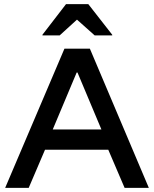

<svg xmlns="http://www.w3.org/2000/svg" viewBox="-20 -911 747 931"><path d="M5 0 292.5 -675H415.8L701.7 0H584.2L505 -185H198.3L119.2 0ZM235.8 -283.3H471.7L355.8 -559.2H351.7ZM185.8 -739.2V-742.5L300 -890.8H408.3L524.2 -742.5V-739.2H439.2L353.3 -815.8L269.2 -739.2Z"/></svg>

Font: Funnel Display Medium
Style: Regular
Weight: 500
Designer: NORD ID, Kristian Moeller
Foundry: Dicotype
Version: Version 1.000